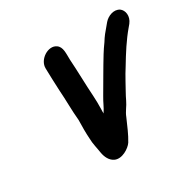

<svg xmlns="http://www.w3.org/2000/svg" viewBox="-129 -659 839 831"><g transform="rotate(-30 291.0 -243.5)"><path d="M158 -457C159 -414 160 -390 162 -346C166 -294 165 -244 170 -194C169 -163 169 -127 171 -100C171 -75 179 -46 182 -24C186 0 197 23 218 33C250 48 293 20 307 -1C325 -30 340 -67 355 -101C364 -125 380 -141 390 -163C400 -185 418 -215 429 -236L446 -266L462 -292C492 -342 523 -391 558 -432L568 -444C590 -472 583 -504 565 -517C541 -533 507 -520 489 -499L479 -487C461 -466 449 -452 435 -429C424 -413 416 -403 406 -386C374 -334 346 -284 314 -230C299 -205 293 -187 279 -166C279 -165 279 -165 278 -164C278 -171 277 -178 278 -186C279 -213 278 -226 277 -251C273 -309 272 -382 268 -438C267 -469 271 -501 249 -516C216 -540 156 -503 158 -457Z"/></g></svg>

Font: Electronic
Style: HvIt
Weight: 900
Version: Version 1.011